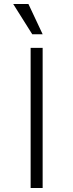

<svg xmlns="http://www.w3.org/2000/svg" viewBox="-20 -939 366 959"><path d="M133 -700H193V0H133ZM46 -919H122L193 -768H141Z"/></svg>

Font: Moderustic Light
Style: Regular
Weight: 300
Designer: Tural Alisoy
Foundry: TAFT Foundry
Version: Version 2.120